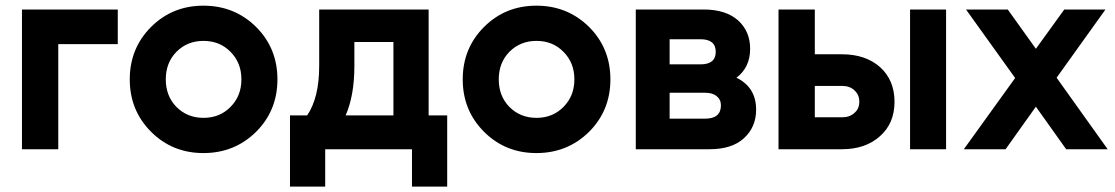

<svg xmlns="http://www.w3.org/2000/svg" viewBox="-20 -534 3989 687"><path d="M401.4 -500Q401.4 -468.8 401.4 -376Q347.7 -376 188.5 -376Q188.5 -282.2 188.5 0Q155.3 0 58.6 0Q58.6 -125 58.6 -500Q144.5 -500 401.4 -500Z M708 13.7Q596.7 13.7 520.5 -62.5Q444.3 -138.7 444.3 -250Q444.3 -361.3 520.5 -437.5Q596.7 -513.7 708 -513.7Q819.3 -513.7 896.5 -437.5Q972.7 -361.3 972.7 -250Q972.7 -138.7 896.5 -62.5Q819.3 13.7 708 13.7ZM708 -112.3Q766.6 -112.3 804.7 -151.4Q843.8 -190.4 843.8 -250Q843.8 -309.6 804.7 -348.6Q766.6 -387.7 708 -387.7Q650.4 -387.7 611.3 -348.6Q573.2 -309.6 573.2 -250Q573.2 -190.4 611.3 -151.4Q650.4 -112.3 708 -112.3Z M1513.7 -121.1Q1530.3 -121.1 1580.1 -121.1Q1580.1 -57.6 1580.1 133.8Q1548.8 133.8 1454.1 133.8Q1454.1 100.6 1454.1 0Q1376 0 1143.6 0Q1143.6 33.2 1143.6 133.8Q1112.3 133.8 1017.6 133.8Q1017.6 70.3 1017.6 -121.1Q1033.2 -121.1 1079.1 -121.1Q1122.1 -184.6 1122.1 -297.9Q1122.1 -365.2 1122.1 -500Q1219.7 -500 1513.7 -500Q1513.7 -405.3 1513.7 -121.1ZM1216.8 -121.1Q1259.8 -121.1 1387.7 -121.1Q1387.7 -186.5 1387.7 -383.8Q1352.5 -383.8 1248 -383.8Q1248 -362.3 1248 -297.9Q1248 -192.4 1216.8 -121.1Z M1899.4 13.7Q1788.1 13.7 1711.9 -62.5Q1635.7 -138.7 1635.7 -250Q1635.7 -361.3 1711.9 -437.5Q1788.1 -513.7 1899.4 -513.7Q2010.7 -513.7 2087.9 -437.5Q2164.1 -361.3 2164.1 -250Q2164.1 -138.7 2087.9 -62.5Q2010.7 13.7 1899.4 13.7ZM1899.4 -112.3Q1958 -112.3 1996.1 -151.4Q2035.2 -190.4 2035.2 -250Q2035.2 -309.6 1996.1 -348.6Q1958 -387.7 1899.4 -387.7Q1841.8 -387.7 1802.7 -348.6Q1764.6 -309.6 1764.6 -250Q1764.6 -190.4 1802.7 -151.4Q1841.8 -112.3 1899.4 -112.3Z M2615.2 -255.9Q2685.5 -221.7 2685.5 -141.6Q2685.5 -79.1 2641.6 -39.1Q2598.6 0 2518.6 0Q2430.7 0 2254.9 0Q2254.9 -125 2254.9 -500Q2316.4 -500 2498 -500Q2577.1 -500 2621.1 -460.9Q2664.1 -421.9 2664.1 -359.4Q2664.1 -293 2615.2 -255.9ZM2486.3 -393.6Q2459 -393.6 2376 -393.6Q2376 -371.1 2376 -303.7Q2403.3 -303.7 2486.3 -303.7Q2541 -303.7 2541 -348.6Q2541 -393.6 2486.3 -393.6ZM2502.9 -109.4Q2559.6 -109.4 2559.6 -157.2Q2559.6 -177.7 2543.9 -190.4Q2529.3 -202.1 2502.9 -202.1Q2460.9 -202.1 2376 -202.1Q2376 -178.7 2376 -109.4Q2408.2 -109.4 2502.9 -109.4Z M2992.2 -339.8Q3077.1 -339.8 3128.9 -293.9Q3180.7 -247.1 3180.7 -169.9Q3180.7 -92.8 3128.9 -46.9Q3077.1 0 2992.2 0Q2917 0 2765.6 0Q2765.6 -125 2765.6 -500Q2797.9 -500 2895.5 -500Q2895.5 -460 2895.5 -339.8Q2918.9 -339.8 2992.2 -339.8ZM3236.3 -500Q3268.6 -500 3365.2 -500Q3365.2 -375 3365.2 0Q3333 0 3236.3 0Q3236.3 -125 3236.3 -500ZM2993.2 -114.3Q3020.5 -114.3 3037.1 -129.9Q3054.7 -144.5 3054.7 -169.9Q3054.7 -195.3 3037.1 -210.9Q3020.5 -226.6 2993.2 -226.6Q2960 -226.6 2895.5 -226.6Q2895.5 -199.2 2895.5 -114.3Q2919.9 -114.3 2993.2 -114.3Z M3943.4 0Q3906.2 0 3794.9 0Q3767.6 -38.1 3686.5 -152.3Q3659.2 -114.3 3578.1 0Q3541 0 3428.7 0Q3474.6 -63.5 3612.3 -254.9Q3568.4 -316.4 3436.5 -500Q3473.6 -500 3585.9 -500Q3611.3 -464.8 3686.5 -359.4Q3711.9 -394.5 3788.1 -500Q3825.2 -500 3935.5 -500Q3891.6 -439.5 3760.7 -255.9Q3806.6 -192.4 3943.4 0Z"/></svg>

Font: LeFont
Style: Regular
Weight: 700
Designer: Leryon MEDIA
Version: Version 1.0